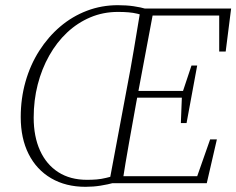

<svg xmlns="http://www.w3.org/2000/svg" viewBox="-20 -707 912 741"><path d="M422 -2Q396 5 368 9.5Q340 14 310 14Q234 14 177.5 -19Q121 -52 90.5 -112.5Q60 -173 60 -255Q60 -327 78.5 -392Q97 -457 131.5 -511Q166 -565 212.5 -604.5Q259 -644 315.5 -665.5Q372 -687 435 -687Q468 -687 495.5 -683Q523 -679 547 -672L541 -644Q527 -650 510.5 -654Q494 -658 475.5 -659.5Q457 -661 435 -661Q378 -661 328.5 -640Q279 -619 239 -581.5Q199 -544 170 -492.5Q141 -441 125.5 -380.5Q110 -320 110 -253Q110 -180 134.5 -126Q159 -72 205 -42.5Q251 -13 316 -13Q336 -13 353.5 -14.5Q371 -16 389.5 -20.5Q408 -25 427 -30ZM401 0 469 -363Q484 -440 497 -518Q510 -596 523 -674H574L506 -312Q492 -234 478 -156Q464 -78 452 0ZM425 0 430 -27H762L733 -4L791 -169H817L778 0ZM487 -330 492 -356H702L697 -330ZM544 -647 549 -674H872L851 -508H826V-670L845 -647ZM678 -232 682 -335 685 -352 719 -454H741L700 -232Z"/></svg>

Font: Source Serif 4 36pt Light
Style: Italic
Weight: 300
Italic angle: -12°
Designer: Frank Grießhammer
Foundry: Adobe Systems Incorporated
Version: Version 4.004;hotconv 1.0.116;makeotfexe 2.5.65601